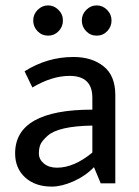

<svg xmlns="http://www.w3.org/2000/svg" viewBox="-20 -679 515 711"><path d="M322 -273V-317Q322 -398 238 -398Q172 -398 100 -355L71 -415Q155 -468 252 -468Q320 -468 363.5 -433.5Q407 -399 407 -327V0H353L328 -60Q296 -27 252 -7.5Q208 12 172 12Q110 12 73 -22Q36 -56 36 -111Q36 -273 322 -273ZM191 -58Q254 -58 322 -114V-214Q196 -212 156 -176Q137 -159 130.5 -145.5Q124 -132 124 -110.5Q124 -89 142.5 -73.5Q161 -58 191 -58ZM197 -563.5Q181 -547 158 -547Q135 -547 119 -563.5Q103 -580 103 -603Q103 -626 119.5 -642.5Q136 -659 158 -659Q180 -659 196.5 -642.5Q213 -626 213 -603Q213 -580 197 -563.5ZM377 -563.5Q361 -547 338 -547Q315 -547 299 -563.5Q283 -580 283 -603Q283 -626 299.5 -642.5Q316 -659 338 -659Q360 -659 376.5 -642.5Q393 -626 393 -603Q393 -580 377 -563.5Z"/></svg>

Font: Average Sans
Style: Regular
Weight: 400
Designer: Eduardo Rodriguez Tunni
Foundry: Eduardo Rodriguez Tunni
Version: Version 1.002